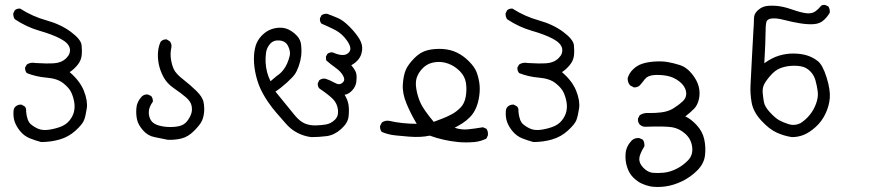

<svg xmlns="http://www.w3.org/2000/svg" viewBox="-20 -459 3540 780"><path d="M147 118Q124 112 101.5 103Q79 94 63 75Q47 56 40 36.5Q33 17 35 -9Q36 -20 43 -26Q53 -35 67 -34L80 -27Q88 -19 86 -6Q90 33 105 45.5Q120 58 136 64.5Q152 71 174.5 68.5Q197 66 222 57.5Q247 49 261.5 31.5Q276 14 280.5 -5Q285 -24 281.5 -44.5Q278 -65 269.5 -83.5Q261 -102 237 -121Q213 -140 170 -143.5Q127 -147 89 -162Q81 -171 82 -185L89 -197Q104 -207 124 -203Q170 -200 200 -202Q230 -204 249 -222.5Q268 -241 263.5 -262.5Q259 -284 226 -301.5Q193 -319 140.5 -334Q88 -349 40 -381Q33 -392 34 -405L40 -417Q48 -425 62 -424Q112 -392 169.5 -376Q227 -360 268 -329.5Q309 -299 311.5 -275.5Q314 -252 311.5 -232Q309 -212 294.5 -194.5Q280 -177 263 -166Q305 -130 321 -89.5Q337 -49 332.5 -18.5Q328 12 321.5 29Q315 46 287 71.5Q259 97 223 107.5Q187 118 147 118Z M662 109Q635 103 608 98Q581 93 561.5 71Q542 49 537 28Q532 7 534 -19.5Q536 -46 556 -67Q567 -77 581 -75L594 -69Q602 -59 601 -46Q585 -24 584.5 -4.5Q584 15 593 29.5Q602 44 624 50.5Q646 57 671 57Q696 57 712.5 52Q729 47 739.5 34Q750 21 756 5.5Q762 -10 758.5 -28.5Q755 -47 735 -64Q715 -81 686.5 -100.5Q658 -120 644 -146.5Q630 -173 625 -198.5Q620 -224 622 -248Q624 -272 633 -290Q643 -300 657 -299L670 -291Q679 -280 676 -265Q671 -242 674.5 -218.5Q678 -195 686.5 -177Q695 -159 724 -136.5Q753 -114 778 -89.5Q803 -65 807 -43.5Q811 -22 809 -2Q807 18 799.5 33.5Q792 49 768 73Q744 97 717.5 103.5Q691 110 662 109Z M1244 98Q1214 94 1188 80.5Q1162 67 1142 44Q1122 21 1103.5 0Q1085 -21 1067.5 -47Q1050 -73 1037 -101Q1023 -133 1016.5 -168.5Q1010 -204 1012 -234Q1014 -264 1022.5 -283.5Q1031 -303 1047.5 -318.5Q1064 -334 1084.5 -341Q1105 -348 1128 -346Q1151 -344 1175.5 -324Q1200 -304 1203 -278.5Q1206 -253 1203.5 -232Q1201 -211 1193.5 -190Q1186 -169 1177.5 -157Q1169 -145 1145.5 -123.5Q1122 -102 1099 -87Q1158 -14 1178 10Q1198 34 1218 42.5Q1238 51 1262 50.5Q1286 50 1305 46.5Q1324 43 1340 28Q1356 13 1353 -12.5Q1350 -38 1334 -55Q1318 -72 1277 -100Q1270 -108 1271 -121L1277 -133Q1289 -142 1303 -139Q1319 -134 1334 -125.5Q1349 -117 1357.5 -117Q1366 -117 1374.5 -126Q1383 -135 1373.5 -152Q1364 -169 1343.5 -183.5Q1323 -198 1305 -214L1304 -229L1310 -240Q1320 -248 1332 -246Q1354 -236 1370.5 -235.5Q1387 -235 1397 -245.5Q1407 -256 1401.5 -272Q1396 -288 1379 -307.5Q1362 -327 1337 -339.5Q1312 -352 1286 -363Q1278 -372 1280 -385L1286 -397Q1296 -404 1309 -403Q1331 -395 1353 -385.5Q1375 -376 1401 -349.5Q1427 -323 1440.5 -300Q1454 -277 1451 -254.5Q1448 -232 1436 -217.5Q1424 -203 1407 -194Q1425 -173 1427.5 -159Q1430 -145 1427.5 -126Q1425 -107 1410.5 -91.5Q1396 -76 1380 -74Q1393 -53 1396 -32Q1399 -11 1396 15Q1393 41 1365.5 65.5Q1338 90 1307 94Q1276 98 1244 98ZM1105 -151Q1119 -160 1129.5 -173Q1140 -186 1146.5 -201Q1153 -216 1157 -232.5Q1161 -249 1151 -270.5Q1141 -292 1116.5 -294.5Q1092 -297 1078 -281.5Q1064 -266 1061 -246.5Q1058 -227 1059 -206Q1060 -185 1065 -166Q1070 -147 1079 -129Z M1841 118Q1811 115 1782 108.5Q1753 102 1726 92Q1707 96 1686.5 97Q1666 98 1640.5 96Q1615 94 1586 91Q1557 88 1531 77Q1523 67 1524 53L1531 39Q1544 29 1562 32Q1587 38 1616 41Q1645 44 1673 44Q1649 4 1631.5 -38Q1614 -80 1616.5 -116.5Q1619 -153 1628.5 -175Q1638 -197 1663 -222.5Q1688 -248 1717 -255Q1746 -262 1778 -260Q1810 -258 1836 -245.5Q1862 -233 1884.5 -210.5Q1907 -188 1915 -168.5Q1923 -149 1927 -124Q1931 -99 1927 -70Q1923 -41 1913.5 -19.5Q1904 2 1889 17Q1874 32 1859 41.5Q1844 51 1827 60Q1854 69 1880 66.5Q1906 64 1942 58L1956 64Q1964 75 1962 91L1956 104Q1934 115 1908 118Q1872 121 1841 118ZM1779 22Q1799 14 1816.5 4.5Q1834 -5 1850.5 -21.5Q1867 -38 1872 -66Q1877 -94 1873 -121.5Q1869 -149 1848 -170Q1827 -191 1801 -200.5Q1775 -210 1748.5 -206.5Q1722 -203 1704.5 -188.5Q1687 -174 1676.5 -152.5Q1666 -131 1671 -99.5Q1676 -68 1688.5 -40.5Q1701 -13 1742 36Z M2147 118Q2124 112 2101.5 103Q2079 94 2063 75Q2047 56 2040 36.5Q2033 17 2035 -9Q2036 -20 2043 -26Q2053 -35 2067 -34L2080 -27Q2088 -19 2086 -6Q2090 33 2105 45.5Q2120 58 2136 64.5Q2152 71 2174.5 68.5Q2197 66 2222 57.5Q2247 49 2261.5 31.5Q2276 14 2280.5 -5Q2285 -24 2281.5 -44.5Q2278 -65 2269.5 -83.5Q2261 -102 2237 -121Q2213 -140 2170 -143.5Q2127 -147 2089 -162Q2081 -171 2082 -185L2089 -197Q2104 -207 2124 -203Q2170 -200 2200 -202Q2230 -204 2249 -222.5Q2268 -241 2263.5 -262.5Q2259 -284 2226 -301.5Q2193 -319 2140.5 -334Q2088 -349 2040 -381Q2033 -392 2034 -405L2040 -417Q2048 -425 2062 -424Q2112 -392 2169.5 -376Q2227 -360 2268 -329.5Q2309 -299 2311.5 -275.5Q2314 -252 2311.5 -232Q2309 -212 2294.5 -194.5Q2280 -177 2263 -166Q2305 -130 2321 -89.5Q2337 -49 2332.5 -18.5Q2328 12 2321.5 29Q2315 46 2287 71.5Q2259 97 2223 107.5Q2187 118 2147 118Z M2621 298Q2603 294 2586.5 286.5Q2570 279 2553 262.5Q2536 246 2527.5 219.5Q2519 193 2521.5 164Q2524 135 2547 111Q2560 100 2577 102L2591 108Q2599 118 2598 135Q2577 169 2577 187.5Q2577 206 2594.5 223.5Q2612 241 2632 243Q2652 245 2677 242.5Q2702 240 2728 227Q2754 214 2775 192.5Q2796 171 2792 138.5Q2788 106 2764 84.5Q2740 63 2711 58Q2682 53 2599 56Q2588 55 2579 47Q2570 37 2572 22L2579 9Q2594 -1 2614 0Q2639 1 2667 -2.5Q2695 -6 2716 -19Q2737 -32 2754 -48Q2771 -64 2767 -87Q2763 -110 2740 -128Q2717 -146 2689.5 -151Q2662 -156 2636.5 -154Q2611 -152 2599.5 -137Q2588 -122 2579 -112Q2569 -103 2555 -104L2540 -112Q2529 -124 2530 -142Q2536 -162 2552 -177.5Q2568 -193 2589 -200Q2610 -207 2639 -209Q2668 -211 2692 -207Q2716 -203 2742.5 -194.5Q2769 -186 2790.5 -159.5Q2812 -133 2818.5 -107.5Q2825 -82 2819.5 -57Q2814 -32 2800 -17.5Q2786 -3 2764 14Q2787 24 2810.5 49.5Q2834 75 2841 107Q2848 139 2844 172.5Q2840 206 2812.5 233.5Q2785 261 2750.5 277.5Q2716 294 2682.5 298.5Q2649 303 2621 298Z M3197 98Q3164 93 3134 79Q3104 65 3072 30Q3040 -5 3033.5 -42.5Q3027 -80 3029 -113Q3031 -146 3034.5 -220.5Q3038 -295 3040.5 -330.5Q3043 -366 3043 -384Q3043 -402 3056.5 -415Q3070 -428 3085 -432.5Q3100 -437 3129.5 -435.5Q3159 -434 3197.5 -420.5Q3236 -407 3258 -405Q3280 -403 3294 -414Q3308 -425 3313 -432.5Q3318 -440 3332 -439L3345 -433Q3352 -423 3351 -408Q3344 -394 3328 -378.5Q3312 -363 3287 -361Q3262 -359 3229 -364.5Q3196 -370 3165.5 -378Q3135 -386 3115.5 -384Q3096 -382 3093 -368Q3090 -354 3090 -322Q3090 -290 3085 -202Q3115 -224 3145 -233Q3175 -242 3205 -241.5Q3235 -241 3258 -234Q3281 -227 3301.5 -211.5Q3322 -196 3338 -144.5Q3354 -93 3351 -60Q3348 -27 3333 4Q3318 35 3293.5 57Q3269 79 3246 88.5Q3223 98 3197 98ZM3231 42Q3252 29 3269 8.5Q3286 -12 3295.5 -38.5Q3305 -65 3302 -87.5Q3299 -110 3293 -132Q3287 -154 3271.5 -169.5Q3256 -185 3236.5 -189Q3217 -193 3194 -191.5Q3171 -190 3150 -182Q3129 -174 3109.5 -151.5Q3090 -129 3083.5 -114.5Q3077 -100 3078.5 -81.5Q3080 -63 3083.5 -44Q3087 -25 3108.5 -2Q3130 21 3145.5 29.5Q3161 38 3184 45.5Q3207 53 3231 42Z"/></svg>

Font: NaniFont Regular
Style: Regular
Weight: 400
Designer: Nanigashitei
Version: Version 1.036